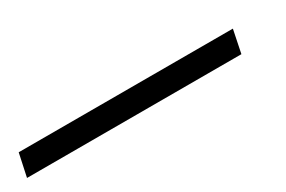

<svg xmlns="http://www.w3.org/2000/svg" viewBox="-83 -67 571 384"><g transform="rotate(-30 203.0 124.5)"><path d="M425.8 98.1 415 150.9H-80.1L-68.8 98.1Z"/></g></svg>

Font: Linear Smooth
Style: Bold Italic
Weight: 700
Designer: Philipp H. Poll, Flanker
Foundry: Philipp H. Poll, reworked by Flanker
Version: Version 1.061 | FøM Fix